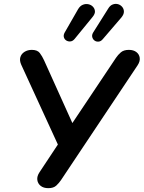

<svg xmlns="http://www.w3.org/2000/svg" viewBox="-20 -973 749 1001"><path d="M232 8Q207 8 192 -4Q177 -16 174.5 -35Q172 -54 186 -75L292 -235L293 -195L91 -635Q81 -657 86 -674.5Q91 -692 107.5 -702.5Q124 -713 146 -713Q175 -713 187.5 -696.5Q200 -680 210 -658L367 -310H343L585 -672Q595 -687 610 -700Q625 -713 652 -713Q676 -713 691 -701.5Q706 -690 708.5 -671.5Q711 -653 697 -632L298 -34Q288 -19 273.5 -5.5Q259 8 232 8ZM369 -770Q359 -758 347 -757Q335 -756 325.5 -762Q316 -768 313 -779Q310 -790 317 -803L387 -925Q397 -942 411.5 -948Q426 -954 440.5 -951Q455 -948 464.5 -938Q474 -928 475 -914.5Q476 -901 463 -885ZM516 -769Q506 -757 494 -756Q482 -755 473 -761.5Q464 -768 461 -779.5Q458 -791 466 -804L544 -928Q554 -945 568.5 -950Q583 -955 596 -951Q609 -947 617.5 -936.5Q626 -926 626 -912Q626 -898 613 -882Z"/></svg>

Font: Nunito ExtraLight
Style: Italic
Weight: 200
Italic angle: -9°
Designer: Vernon Adams
Foundry: Vernon Adams
Version: Version 3.602